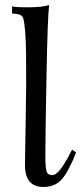

<svg xmlns="http://www.w3.org/2000/svg" viewBox="-20 -730 334 762"><path d="M282 -125Q254 -53 227 -20.5Q200 12 152 12Q79 12 79 -76Q79 -97 82 -253Q85 -409 83.5 -516.5Q82 -624 72 -658Q67 -676 28 -676V-705Q35 -701 91 -701Q147 -701 175 -710Q169 -666 164.5 -427Q160 -188 160 -111Q160 -67 164.5 -51Q169 -35 188 -35Q214 -35 257 -119Q263 -130 266 -136Z"/></svg>

Font: GFS Artemisia
Style: Regular
Weight: 400
Designer: Takis Katsoulidis and George D. Matthiopoulos
Foundry: Takis Katsoulidis and George D. Matthiopoulos
Version: Version 1.0